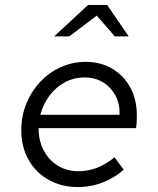

<svg xmlns="http://www.w3.org/2000/svg" viewBox="-20 -746 640 776"><path d="M294 10Q229 10 177 -19Q125 -48 95.5 -100Q66 -152 66 -219Q66 -276 86 -326Q106 -376 142 -414.5Q178 -453 225.5 -474.5Q273 -496 327 -496Q387 -496 433.5 -468.5Q480 -441 506.5 -392.5Q533 -344 533 -281Q533 -268 532.5 -255Q532 -242 530 -228H136Q136 -177 157 -137.5Q178 -98 214.5 -76Q251 -54 297 -54Q335 -54 370 -67Q405 -80 443 -110L480 -60Q444 -28 396 -9Q348 10 294 10ZM143 -282H463Q465 -326 446.5 -360Q428 -394 396 -413.5Q364 -433 322 -433Q279 -433 242.5 -413.5Q206 -394 180.5 -360Q155 -326 143 -282ZM199 -599 336 -726H413L500 -599H444L371 -683L260 -599Z"/></svg>

Font: Red Hat Mono
Style: Italic
Weight: 400
Italic angle: -12°
Monospace: yes
Designer: Pentagram, MCKL
Foundry: MCKL
Version: Version 1.030